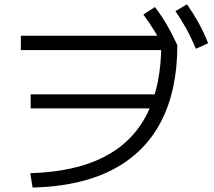

<svg xmlns="http://www.w3.org/2000/svg" viewBox="-20 -838 978 877"><path d="M453.1 -120.1C364.6 -75.2 252.9 -50.8 118.2 -46.9L128.9 18.6C272.8 15.3 393.9 -11.6 492.2 -62C590.5 -112.5 664.7 -185.5 714.8 -281.2C765 -377 790 -493.8 790 -631.8L761.7 -674.8H75.2V-609.4H752.9L716.8 -640.6C716.8 -511.1 695 -403.2 651.4 -316.9C607.7 -230.6 541.7 -165 453.1 -120.1ZM120.1 -407.2V-342.8H720.7V-407.2ZM686 -695.8C702 -669.4 718.4 -638.3 735.4 -602.5L790 -631.8C774.4 -665.7 758.5 -696.6 742.2 -724.6C725.9 -752.6 707.7 -779.6 687.5 -805.7L634.8 -771.5C653 -747.4 670.1 -722.2 686 -695.8ZM830.1 -708.5C845.1 -681.5 860 -650.4 875 -615.2L930.7 -640.6C917 -675.1 902.3 -706.4 886.7 -734.4C871.1 -762.4 853.5 -790.4 834 -818.4L781.2 -787.1C798.8 -761.7 815.1 -735.5 830.1 -708.5Z"/></svg>

Font: Pretendard Variable
Style: Regular
Weight: 400
Designer: Base glyphs from Inter by Rasmus Andersson; Hangeul glyphs from Noto Sans CJK(Source Han Sans) by Jang Soo-young and Kan
Foundry: Kil Hyung-jin
Version: Version 1.309;Glyphs 3.2 (3225)